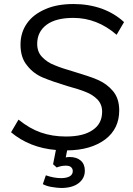

<svg xmlns="http://www.w3.org/2000/svg" viewBox="-20 -740 663 955"><path d="M165 -522Q165 -481 190 -456Q216 -429 251 -416Q286 -401 349 -383Q385 -372 414 -362.5Q443 -353 466 -343Q512 -323 542 -287Q573 -250 573 -191Q573 -100 504 -47Q432 7 314 8L307 43Q311 42 315.5 41.5Q320 41 327 41Q361 41 382 59Q402 77 402 109Q402 147 371 171Q340 195 284 195Q273 195 261.5 193.5Q250 192 237 190Q224 188 213.5 184.5Q203 181 193 176L208 132Q248 146 284 146Q311 146 327 137Q342 128 342 111Q342 99 333 91Q325 84 307 84Q285 84 262 93L244 77L258 6Q127 -5 35 -82L72 -145Q128 -100 183 -81Q240 -61 308 -61Q396 -61 442 -94Q488 -125 488 -185Q488 -220 465 -245Q441 -269 408 -282Q374 -296 315 -312Q242 -334 194 -354Q146 -374 115 -414Q82 -453 82 -518Q82 -579 115 -625Q146 -669 207 -695Q264 -720 346 -720Q420 -720 486 -697Q551 -673 597 -630L560 -567Q463 -651 345 -651Q258 -651 212 -617Q165 -582 165 -522Z"/></svg>

Font: PRinguin Sans
Style: Italic
Weight: 400
Designer: Vernon Adams
Foundry: Vernon Adams
Version: ""